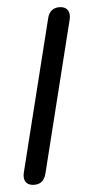

<svg xmlns="http://www.w3.org/2000/svg" viewBox="-20 -512 262 538"><path d="M72 6C92 6 103 -4 107 -24L175 -456C179 -478 169 -492 150 -492C130 -492 118 -481 115 -461L47 -30C43 -7 53 6 72 6Z"/></svg>

Font: SN Pro Light
Style: Italic
Weight: 300
Italic angle: -8.99998°
Designer: Tobias Whetton
Foundry: Supernotes
Version: Version 1.001;Glyphs 3.2 (3249)